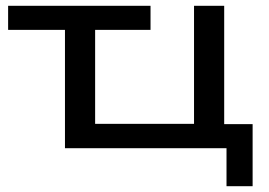

<svg xmlns="http://www.w3.org/2000/svg" viewBox="-20 -511 929 662"><path d="M761 131V0H204V-408H8V-491H499V-408H308V-84H649V-491H753V-83H851V131Z"/></svg>

Font: Nunito Sans 10pt Expanded Medium
Style: Regular
Weight: 500
Width: 7
Designer: Vernon Adams
Foundry: Vernon Adams
Version: Version 3.101;gftools[0.9.27]